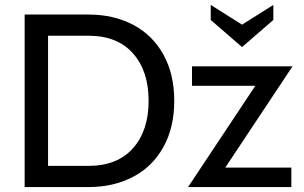

<svg xmlns="http://www.w3.org/2000/svg" viewBox="-20 -759 1232 779"><path d="M80 -700H339Q441 -700 520 -658.5Q599 -617 643 -537.5Q687 -458 687 -350Q687 -242 643 -162.5Q599 -83 520 -41.5Q441 0 339 0H80ZM339 -86Q456 -86 519.5 -157.5Q583 -229 583 -350Q583 -471 519.5 -542.5Q456 -614 339 -614H175V-86ZM894 -79H1162V0H743L1016 -411H759V-490H1167ZM835 -678V-739L962 -659L1089 -739V-678L962 -568Z"/></svg>

Font: Cabin
Style: Regular
Weight: 400
Designer: Pablo Impallari
Foundry: Pablo Impallari. http://www.impallari.com Igino Marini. http://www.ikern.com
Version: Version 2.001